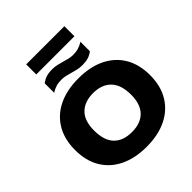

<svg xmlns="http://www.w3.org/2000/svg" viewBox="-292 -1308 1508 1508"><g transform="rotate(-45 462.0 -554.0)"><path d="M462 10Q334 10 240.5 -35.2Q147 -80.5 96.2 -165.5Q45.5 -250.5 45.5 -370Q45.5 -489.5 96.2 -574.5Q147 -659.5 240.2 -704.8Q333.5 -750 462 -750Q591 -750 684.2 -704.5Q777.5 -659 828 -574Q878.5 -489 878.5 -370Q878.5 -251 827.8 -166Q777 -81 683.5 -35.5Q590 10 462 10ZM462 -153.5Q559 -153.5 611.8 -207.5Q664.5 -261.5 664.5 -366.5Q664.5 -477 610.8 -531.8Q557 -586.5 462 -586.5Q367 -586.5 313.2 -533.5Q259.5 -480.5 259.5 -373.5Q259.5 -261.5 312.2 -207.5Q365 -153.5 462 -153.5ZM558.5 -800.5Q528.5 -800.5 503 -806.5Q477.5 -812.5 453.5 -819.5Q431 -826 408.2 -831.5Q385.5 -837 360.5 -837Q326 -837 300.2 -829Q274.5 -821 247.5 -804.5V-909Q271 -928 298.8 -937Q326.5 -946 365.5 -946Q395.5 -946 421 -940Q446.5 -934 470.5 -927Q493 -920.5 515.8 -914.8Q538.5 -909 563.5 -909Q598 -909 623.8 -917Q649.5 -925 676.5 -941.5V-836.5Q653 -818 625.2 -809.2Q597.5 -800.5 558.5 -800.5ZM250 -1005.5V-1117.5H674V-1005.5Z"/></g></svg>

Font: Encode Sans Exp XBd
Style: Regular
Weight: 800
Width: 7
Designer: Multiple Designers
Foundry: Impallari Type
Version: Version 3.002; ttfautohint (v1.8.3) -l 8 -r 50 -G 200 -x 14 